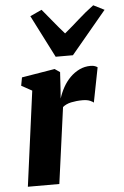

<svg xmlns="http://www.w3.org/2000/svg" viewBox="-58 -900 607 942"><g transform="rotate(-5 245.5 -429.5)"><path d="M40.5 0 103 -468 51 -496.5 58.5 -537 221.5 -564 247 -546.5 241.5 -455.5 238.5 -417Q247.5 -445.5 262.2 -472Q277 -498.5 297.5 -519Q318 -539.5 343.5 -551.8Q369 -564 398.5 -564Q412 -564 420.5 -560.5Q429 -557 432.5 -554L399 -383Q396 -387 381.8 -393.2Q367.5 -399.5 344 -399.5Q329 -399.5 314.8 -398Q300.5 -396.5 287.8 -393.8Q275 -391 264.5 -386Q254 -381 246.5 -374.5L195.5 0ZM232 -623.5 125.5 -832.5 183 -859Q208 -829.5 234.2 -797Q260.5 -764.5 288 -733.5Q325.5 -764.5 361.5 -797Q397.5 -829.5 437.5 -859L491 -832L317 -623.5Z"/></g></svg>

Font: Merriweather 28pt Black
Style: Italic
Weight: 900
Italic angle: -7.8°
Version: Version 2.101